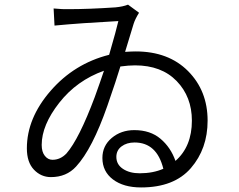

<svg xmlns="http://www.w3.org/2000/svg" viewBox="-20 -780 1040 834"><path d="M586.9 -27.3Q644.5 -27.3 689.5 -46.9Q661.1 -161.1 564.5 -161.1Q530.3 -161.1 507.8 -144Q485.4 -127 485.4 -98.6Q485.4 -65.4 514.2 -46.4Q543 -27.3 586.9 -27.3ZM391.6 -358.4Q416 -425.8 431.6 -472.7Q313.5 -430.7 237.3 -333.5Q161.1 -236.3 161.1 -150.4Q161.1 -120.1 174.8 -103Q188.5 -85.9 208 -85.9Q242.2 -85.9 268.6 -113.3Q323.2 -175.8 391.6 -358.4ZM536.1 -759.8 584 -724.6Q567.4 -698.2 560.5 -676.8Q534.2 -589.8 523.4 -554.7Q552.7 -556.6 569.3 -556.6Q711.9 -556.6 796.9 -471.2Q881.8 -385.7 881.8 -255.9Q881.8 -133.8 809.1 -49.8Q736.3 34.2 592.8 34.2Q516.6 34.2 470.7 -0.5Q424.8 -35.2 424.8 -93.8Q424.8 -146.5 465.3 -180.7Q505.9 -214.8 563.5 -214.8Q632.8 -214.8 677.2 -177.2Q721.7 -139.6 742.2 -81.1Q813.5 -143.6 813.5 -255.9Q813.5 -359.4 747.6 -427.7Q681.6 -496.1 566.4 -496.1Q539.1 -496.1 502.9 -491.2Q486.3 -435.5 446.3 -320.3Q380.9 -132.8 310.5 -56.6Q268.6 -10.7 201.2 -10.7Q158.2 -10.7 127.4 -43Q96.7 -75.2 96.7 -135.7Q96.7 -266.6 199.7 -385.3Q302.7 -503.9 454.1 -542Q486.3 -653.3 494.1 -688.5Q330.1 -679.7 216.8 -668.9L212.9 -743.2Q253.9 -739.3 276.4 -740.2Q366.2 -740.2 481.4 -748Q513.7 -751 536.1 -759.8Z"/></svg>

Font: Gen Shin Gothic Monospace Normal
Style: Regular
Weight: 350
Designer: [Source Han Sans]
Ryoko NISHIZUKA  (kana & ideographs); Paul D. Hunt (Latin, Greek & Cyrillic); Wenlong ZHANG  (bopomofo
Version: Version 1.002.20150607